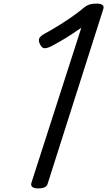

<svg xmlns="http://www.w3.org/2000/svg" viewBox="-20 -1031 595 1065"><path d="M190 14Q170 14 160 6.5Q150 -1 154 -16L431 -877Q402 -857 373 -838Q344 -819 316 -803Q288 -787 264 -774Q241 -763 226.5 -763.5Q212 -764 201 -787Q191 -809 199 -821Q207 -833 231 -846Q262 -863 296.5 -884Q331 -905 365.5 -928.5Q400 -952 429 -975Q446 -990 458 -997.5Q470 -1005 483.5 -1008Q497 -1011 518 -1011Q538 -1011 548 -1003.5Q558 -996 553 -981L245 -14Q241 2 227 8Q213 14 190 14Z"/></svg>

Font: Playwrite CA
Style: Regular
Weight: 400
Designer: Veronika Burian, José Scaglione
Foundry: TypeTogether
Version: Version 1.002